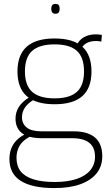

<svg xmlns="http://www.w3.org/2000/svg" viewBox="-20 -738 556 978"><path d="M257 220Q144 220 86 183.5Q28 147 28 72Q28 44 37 19.5Q46 -5 66 -25Q86 -45 118 -59L148 -49Q117 -36 98.5 -18.5Q80 -1 72 20.5Q64 42 64 66Q64 108 85.5 135Q107 162 150.5 175.5Q194 189 258 189Q325 189 370.5 173.5Q416 158 440 129Q464 100 464 60Q464 28 451 7.5Q438 -13 412.5 -23.5Q387 -34 348 -34H193Q148 -34 118 -45.5Q88 -57 73.5 -79.5Q59 -102 59 -133Q59 -167 76.5 -194Q94 -221 130 -243L154 -231Q124 -214 108 -191.5Q92 -169 92 -140Q92 -108 116 -88.5Q140 -69 193 -69H355Q428 -69 464.5 -37Q501 -5 501 58Q501 109 472 145Q443 181 389 200.5Q335 220 257 220ZM258 -207Q163 -207 116 -248.5Q69 -290 69 -374Q69 -458 116 -500Q163 -542 258 -542Q353 -542 399.5 -500Q446 -458 446 -374Q446 -290 399.5 -248.5Q353 -207 258 -207ZM258 -237Q335 -237 371.5 -270Q408 -303 408 -374Q408 -446 371.5 -479Q335 -512 258 -512Q181 -512 144 -479Q107 -446 107 -374Q107 -303 144 -270Q181 -237 258 -237ZM388 -481 369 -504Q381 -533 406.5 -548Q432 -563 467 -563Q476 -563 483 -562.5Q490 -562 499 -560L496 -526Q489 -528 482 -528.5Q475 -529 467 -529Q439 -529 419.5 -517.5Q400 -506 388 -481ZM262 -668Q251 -668 246 -675Q241 -682 241 -693Q241 -705 246 -711.5Q251 -718 262 -718Q275 -718 279.5 -711.5Q284 -705 284 -693Q284 -682 279.5 -675Q275 -668 262 -668Z"/></svg>

Font: Georama ExtraCondensed Thin ExtraLight
Style: Regular
Weight: 250
Version: Version 1.001